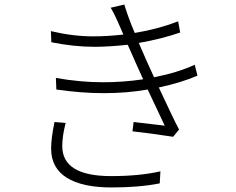

<svg xmlns="http://www.w3.org/2000/svg" viewBox="-20 -797 1040 845"><path d="M220 -260 269 -256Q254 -198 254 -154Q254 -22 469 -22Q595 -22 686 -43L683 10Q593 28 471 28Q342 28 273.5 -15Q205 -58 205 -143Q205 -189 220 -260ZM837 -512 849 -464Q777 -433 679 -412Q742 -276 768 -227L742 -195Q645 -210 563 -219L568 -260Q599 -256 649 -250.5Q699 -245 705 -244Q651 -358 630 -403Q539 -387 437 -387Q338 -387 228 -403L226 -454Q333 -435 434 -435Q522 -435 610 -448Q570 -536 556 -569L542 -600Q459 -591 396 -591Q306 -591 206 -611L204 -660Q301 -637 390 -637Q454 -637 523 -645Q522 -647 499 -700Q482 -739 467 -763L527 -777Q545 -718 573 -652Q676 -669 764 -703L773 -654Q693 -626 591 -608L602 -582Q619 -542 658 -457Q761 -477 837 -512Z"/></svg>

Font: Noto Sans Korean Light
Style: Regular
Weight: 300
Designer: Ryoko NISHIZUKA  (kana & ideographs); Paul D. Hunt (Latin, Greek & Cyrillic); Wenlong ZHANG  (bopomofo); Sandoll Communi
Foundry: Adobe Systems Incorporated
Version: Version 1.000;PS 1;hotconv 1.0.78;makeotf.lib2.5.61930